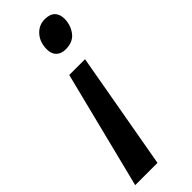

<svg xmlns="http://www.w3.org/2000/svg" viewBox="-276 -570 774 774"><g transform="rotate(-45 111.0 -182.5)"><path d="M158 -402Q133 -402 118.5 -416Q104 -430 104 -456Q104 -496 127 -522Q150 -548 184 -548Q213 -548 227.5 -533.5Q242 -519 242 -493Q242 -458 221.5 -430Q201 -402 158 -402ZM-31 183 95 -319H185L96 183Z"/></g></svg>

Font: Noto Sans Condensed SemiBold
Style: Italic
Weight: 600
Width: 3
Italic angle: -12°
Designer: Monotype Design Team
Foundry: Monotype Imaging Inc.
Version: Version 2.013; ttfautohint (v1.8.4.7-5d5b)